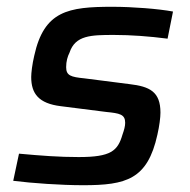

<svg xmlns="http://www.w3.org/2000/svg" viewBox="-20 -538 559 566"><path d="M225 8C352 8 415 -9 444 -141C450 -167 453 -192 453 -206C453 -268 421 -283 362 -290L229 -307C189 -311 175 -315 175 -340C175 -357 179 -371 185 -383C202 -434 248 -435 316 -435C366 -435 420 -431 474 -424L490 -504C447 -512 371 -518 311 -518C181 -518 110 -506 81 -374C75 -349 72 -323 72 -311C72 -262 94 -233 159 -225L293 -208C333 -204 349 -201 349 -176C349 -166 346 -155 341 -141C327 -93 307 -75 212 -75C154 -75 102 -79 36 -85L19 -5C74 2 160 8 225 8Z"/></svg>

Font: Saira UNSAM Medium Italic
Style: Regular
Weight: 500
Italic angle: -12°
Designer: Hector Gatti with collaboration of the Omnibus-Type team
Foundry: Omnibus-Type
Version: Version 0.072;PS 000.072;hotconv 1.0.88;makeotf.lib2.5.64775